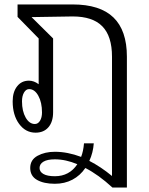

<svg xmlns="http://www.w3.org/2000/svg" viewBox="-20 -587 671 864"><path d="M551 -332V257H486Q423 199 364 169Q341 203 306 221.5Q271 240 227 240Q177 240 146.5 222.5Q116 205 116 169Q116 132 149 114Q182 96 227 96Q284 96 345 119Q355 94 358 58H402Q399 100 382 137Q433 163 484 205V-332Q484 -424 440.5 -468.5Q397 -513 307 -513L181 -511L122 -510L219 -414V-82Q219 -39 198 -14.5Q177 10 140 10Q95 10 66 -29.5Q37 -69 37 -131Q37 -173 57 -198.5Q77 -224 110 -224Q133 -224 154 -208V-414L59 -511V-567H307Q430 -567 490.5 -508.5Q551 -450 551 -332ZM169 -81Q169 -126 152.5 -156Q136 -186 111 -186Q97 -186 88 -170.5Q79 -155 79 -131Q79 -87 95.5 -58Q112 -29 137 -29Q151 -29 160 -43.5Q169 -58 169 -81ZM328 152Q276 130 227 130Q193 130 175.5 140.5Q158 151 158 169Q158 186 175.5 196Q193 206 227 206Q292 206 328 152Z"/></svg>

Font: KoHo
Style: Regular
Weight: 400
Version: Version 1.000; ttfautohint (v1.6)